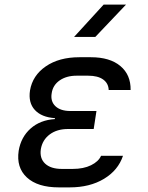

<svg xmlns="http://www.w3.org/2000/svg" viewBox="-20 -805 640 832"><path d="M282 7H235Q143 7 96.5 -36Q50 -79 61 -152Q71 -211 112.5 -248Q154 -285 218 -289V-293Q160 -297 131 -328.5Q102 -360 110 -413Q121 -478 178.5 -517.5Q236 -557 324 -557H374Q456 -557 501.5 -519Q547 -481 546 -415H451Q450 -444 427 -460.5Q404 -477 362 -477H312Q268 -477 238.5 -456.5Q209 -436 204 -401Q198 -366 220 -345Q242 -324 285 -324H398L386 -246H275Q227 -246 195.5 -222.5Q164 -199 157 -159Q151 -119 175.5 -96Q200 -73 248 -73H295Q342 -73 374.5 -89Q407 -105 418 -130H513Q492 -67 430.5 -30Q369 7 282 7ZM301 -645 429 -785H526L393 -645Z"/></svg>

Font: JetBrains Mono NL
Style: Italic
Weight: 400
Italic angle: -9°
Monospace: yes
Designer: Philipp Nurullin, Konstantin Bulenkov
Foundry: JetBrains
Version: Version 2.305; ttfautohint (v1.8.4.7-5d5b)